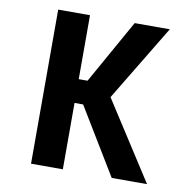

<svg xmlns="http://www.w3.org/2000/svg" viewBox="-79 -779 867 859"><g transform="rotate(10 355.0 -350.0)"><path d="M483.5 0 300.5 -301.5H261.5V0H117V-700H261.5V-409.5H301.5L464.5 -700H624L415.5 -355L644 0Z"/></g></svg>

Font: League Mono SemiBold
Style: Regular
Weight: 600
Width: 6
Designer: Tyler Finck
Foundry: The League of Moveable Type / Tyler Finck
Version: Version 2.300;RELEASE